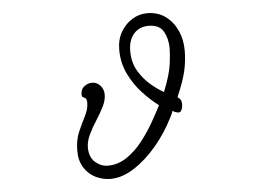

<svg xmlns="http://www.w3.org/2000/svg" viewBox="-50 -749 1099 816"><g transform="rotate(-5 500.0 -341.0)"><path d="M677 -262Q677 -262 674 -254Q671 -246 666 -237Q634 -172 588 -117.5Q542 -63 490.5 -30Q439 3 390 3Q357 3 327 -11.5Q297 -26 278 -55.5Q259 -85 259 -128Q259 -174 274 -208.5Q289 -243 304 -272Q319 -301 319 -327Q319 -343 314 -347Q309 -351 303.5 -353Q298 -355 298 -365Q298 -388 313.5 -399.5Q329 -411 347 -411Q367 -411 381.5 -395Q396 -379 396 -356Q396 -332 382.5 -305Q369 -278 350.5 -249.5Q332 -221 318.5 -192.5Q305 -164 305 -138Q305 -97 329.5 -75.5Q354 -54 383 -54Q427 -54 464.5 -79.5Q502 -105 532 -143.5Q562 -182 584.5 -222Q607 -262 622 -291Q587 -317 553 -354Q519 -391 496.5 -438Q474 -485 474 -540Q474 -584 493 -616.5Q512 -649 542 -667Q572 -685 605 -685Q651 -685 683.5 -661Q716 -637 733.5 -598.5Q751 -560 751 -514Q751 -469 741 -425.5Q731 -382 703 -318Q714 -311 717 -304Q720 -297 720 -288Q720 -272 715 -262.5Q710 -253 703 -253Q699 -253 692 -255Q685 -257 677 -262ZM648 -345Q677 -418 682.5 -462Q688 -506 688 -528Q688 -569 670.5 -600Q653 -631 607 -631Q567 -631 543.5 -604Q520 -577 520 -530Q520 -482 542 -445Q564 -408 594 -383Q624 -358 648 -345Z"/></g></svg>

Font: Moon Stars Kai HW
Style: Regular
Weight: 400
Designer: GuiWonder
Version: Version 1.101